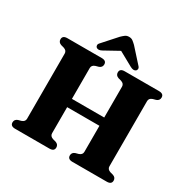

<svg xmlns="http://www.w3.org/2000/svg" viewBox="-197 -1100 1272 1285"><g transform="rotate(30 439.0 -457.0)"><path d="M314.5 -98Q314.5 -75.5 340 -67L363.5 -60.5Q387 -52 387 -29Q387 0 350.5 0H85.5Q48.5 0 48.5 -29Q48.5 -52 72 -60.5L95.5 -67Q121 -75.5 121 -98V-602Q121 -624.5 95.5 -633L72 -639.5Q48.5 -648 48.5 -671Q48.5 -700 85.5 -700H350.5Q387 -700 387 -671Q387 -648 363.5 -639.5L340 -633Q314.5 -624.5 314.5 -602V-363.5H564V-602Q564 -624.5 538.5 -633L515 -639.5Q491.5 -648 491.5 -671Q491.5 -700 528 -700H793Q830 -700 830 -671Q830 -648 806.5 -639.5L783 -633Q757.5 -624.5 757.5 -602V-98Q757.5 -75.5 783 -67L806.5 -60.5Q830 -52 830 -29Q830 0 793 0H528Q491.5 0 491.5 -29Q491.5 -52 515 -60.5L538.5 -67Q564 -75.5 564 -98V-299.5H314.5ZM591.5 -743.5Q576 -731 548.5 -746L439 -806.5L329.5 -746Q303 -731 287 -743.5Q281 -748.5 280.2 -758.2Q279.5 -768 290 -778.5L384.5 -884Q398.5 -897.5 410 -906Q421.5 -914.5 439 -914.5Q456.5 -914.5 468 -906Q479.5 -897.5 493.5 -884L588.5 -778.5Q599 -768 598.2 -758.2Q597.5 -748.5 591.5 -743.5Z"/></g></svg>

Font: Fraunces 9pt
Style: Bold
Weight: 700
Version: Version 1.000;[b76b70a41]